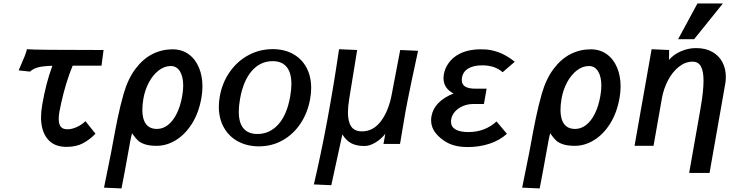

<svg xmlns="http://www.w3.org/2000/svg" viewBox="-20 -837 4240 1102"><path d="M94.5 -450.5Q111.5 -489 121.5 -514.2Q131.5 -539.5 134.5 -554.5Q173.5 -550 574.5 -550L562.5 -460H397Q357.5 -365 331 -244.5Q324 -214 320.5 -192.8Q317 -171.5 317 -154Q317 -125.5 328.5 -110.2Q340 -95 366.5 -95Q393 -95 421.2 -108Q449.5 -121 470.5 -141.5L528 -69.5Q495 -35.5 456.2 -14.8Q417.5 6 362 6Q289.5 6 252.5 -39.8Q215.5 -85.5 215.5 -164Q215.5 -197 222.5 -236.5Q243.5 -359.5 280.5 -459.5Q229.5 -458 200.8 -451Q172 -444 152 -426L87 -433Z M577 240 617.5 39.5Q625.5 -1 628.5 -20Q642 -94.5 655.8 -160.8Q669.5 -227 689.5 -298.5Q714.5 -385 757.8 -442.2Q801 -499.5 855.2 -526.8Q909.5 -554 970.5 -554Q1023.5 -554 1062.5 -526Q1101.5 -498 1121.8 -449.2Q1142 -400.5 1142 -340.5Q1142 -308.5 1136 -275.5Q1121 -189.5 1081.8 -127.2Q1042.5 -65 989.2 -32.5Q936 0 879 0Q837.5 0 811.8 -8.8Q786 -17.5 772.5 -30Q759 -42.5 744.5 -63L738 -72Q734 -59.5 728 -28.5Q722 2.5 715 43Q697 144.5 677.5 244.5ZM1026 -287.5Q1031.5 -319.5 1031.5 -345.5Q1031.5 -396.5 1013 -427.2Q994.5 -458 960 -458Q924 -458 891.2 -433Q858.5 -408 835.2 -365Q812 -322 803 -270.5Q797 -235.5 797 -206Q797 -153 818 -125Q839 -97 881 -97Q915.5 -97 944.8 -120.2Q974 -143.5 995 -186.2Q1016 -229 1026 -287.5Z M1236 -225Q1236 -252 1241.5 -284Q1255.5 -362.5 1298.8 -424.2Q1342 -486 1406.2 -520.5Q1470.5 -555 1545 -555Q1611 -555 1661 -527.8Q1711 -500.5 1738.5 -450Q1766 -399.5 1766 -332Q1766 -301.5 1760 -268.5Q1746 -190 1705 -128.2Q1664 -66.5 1602.2 -31.8Q1540.5 3 1466 3Q1399.5 3 1347.2 -24.8Q1295 -52.5 1265.5 -104.2Q1236 -156 1236 -225ZM1645.5 -283Q1652.5 -324 1652.5 -354.5Q1652.5 -420 1625 -453Q1597.5 -486 1545 -486Q1474 -486 1425 -429.8Q1376 -373.5 1357.5 -268Q1350.5 -230 1350.5 -195.5Q1350.5 -131.5 1377.8 -99.8Q1405 -68 1457.5 -68Q1528 -68 1577.5 -123Q1627 -178 1645.5 -283Z M1926 -554.5 2030 -550 1984 -267.5Q1977 -224.5 1977 -191Q1977 -139 1995.8 -111Q2014.5 -83 2057.5 -83Q2122 -83 2165.8 -140.8Q2209.5 -198.5 2227.5 -290.5L2277 -550L2379.5 -545.5Q2364.5 -478.5 2340.5 -363Q2316.5 -247.5 2307 -194.5L2276 -11H2181L2191.5 -69Q2167 -38 2134.2 -18.5Q2101.5 1 2072 1Q2025.5 1 1996 -14.8Q1966.5 -30.5 1945 -65.5L1881.5 226L1781.5 221.5Q1863.5 -128.5 1926 -554.5Z M2511 -42.5Q2482.5 -66 2468.5 -91.2Q2454.5 -116.5 2454.5 -146.5Q2454.5 -159.5 2456.5 -170Q2472 -255.5 2583 -300.5Q2556 -314 2540.8 -336.2Q2525.5 -358.5 2525.5 -388.5Q2525.5 -399 2528 -413Q2534 -444.5 2552.8 -472Q2571.5 -499.5 2600 -518Q2654.5 -554 2741.5 -554Q2773 -554 2795.2 -549.8Q2817.5 -545.5 2839 -538Q2888.5 -520 2934.5 -482.5L2865 -422.5Q2820.5 -462 2748 -462Q2697 -462 2666.5 -443.2Q2636 -424.5 2631 -387.5Q2630.5 -384 2630.5 -377.5Q2630.5 -352 2650 -340Q2669.5 -328 2709.5 -328H2773L2757.5 -240H2695.5Q2665 -240 2637.5 -228.5Q2610 -217 2591.8 -196.8Q2573.5 -176.5 2569.5 -150.5Q2568.5 -142.5 2568.5 -139Q2568.5 -109.5 2594.2 -94.2Q2620 -79 2668 -79Q2763.5 -79 2830 -140L2889.5 -69Q2847.5 -31 2789.2 -12Q2731 7 2665.5 7Q2615 7 2578.8 -4.8Q2542.5 -16.5 2511 -42.5Z M2977 240 3017.5 39.5Q3025.5 -1 3028.5 -20Q3042 -94.5 3055.8 -160.8Q3069.5 -227 3089.5 -298.5Q3114.5 -385 3157.8 -442.2Q3201 -499.5 3255.2 -526.8Q3309.5 -554 3370.5 -554Q3423.5 -554 3462.5 -526Q3501.5 -498 3521.8 -449.2Q3542 -400.5 3542 -340.5Q3542 -308.5 3536 -275.5Q3521 -189.5 3481.8 -127.2Q3442.5 -65 3389.2 -32.5Q3336 0 3279 0Q3237.5 0 3211.8 -8.8Q3186 -17.5 3172.5 -30Q3159 -42.5 3144.5 -63L3138 -72Q3134 -59.5 3128 -28.5Q3122 2.5 3115 43Q3097 144.5 3077.5 244.5ZM3426 -287.5Q3431.5 -319.5 3431.5 -345.5Q3431.5 -396.5 3413 -427.2Q3394.5 -458 3360 -458Q3324 -458 3291.2 -433Q3258.5 -408 3235.2 -365Q3212 -322 3203 -270.5Q3197 -235.5 3197 -206Q3197 -153 3218 -125Q3239 -97 3281 -97Q3315.5 -97 3344.8 -120.2Q3374 -143.5 3395 -186.2Q3416 -229 3426 -287.5Z M4018 -373.5Q4018 -428 4003 -455.5Q3988 -483 3955.5 -483Q3913.5 -483 3876.8 -454Q3840 -425 3814.5 -376.8Q3789 -328.5 3779 -272.5L3731 0H3622L3649.5 -155.5L3655 -187.5L3670 -271.5L3720 -554.5L3820.5 -550L3820 -493.5Q3847 -525 3889 -543Q3931 -561 3975 -561Q4030.5 -561 4069 -538.8Q4107.5 -516.5 4126.8 -479.2Q4146 -442 4146 -396Q4146 -374.5 4142.5 -355.5L4052.5 155.5H3935.5L4000 -210.5Q4018 -313 4018 -373.5ZM3872 -612 3983 -817H4129L3964 -612Z"/></svg>

Font: JuliaMono BoldItalic
Style: Regular
Weight: 700
Italic angle: -9°
Monospace: yes
Designer: cormullion
Foundry: corm
Version: Version 0.049; ttfautohint (v1.8.4)